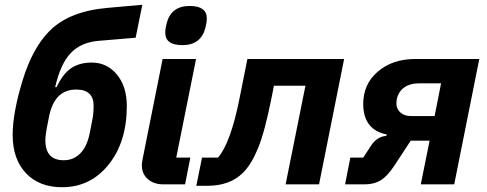

<svg xmlns="http://www.w3.org/2000/svg" viewBox="-20 -772 2041 804"><path d="M240 12Q144 12 88.5 -47Q33 -106 33 -207Q33 -299 74.5 -435Q116 -571 188 -643Q270 -725 430 -739L576 -752L548 -614L393 -601Q319 -595 276 -549.5Q233 -504 211 -407H217Q243 -463 278 -486.5Q313 -510 364 -510Q428 -510 469.5 -460Q511 -410 511 -328Q511 -178 435 -83Q359 12 240 12ZM247 -101Q288 -101 316.5 -130Q345 -159 356 -216L367 -272Q372 -297 372 -329Q372 -397 299 -397Q207 -397 185 -282L176 -236Q170 -206 170 -184Q170 -101 247 -101Z M744 -583Q672 -583 672 -635Q672 -651 678 -675Q697 -747 774 -747Q846 -747 846 -695Q846 -679 840 -655Q821 -583 744 -583ZM755 0H664Q624 0 599 -22Q574 -44 574 -80Q574 -90 577 -105L661 -525H801L718 -112H777Z M802 6 826 -112H893Q946 -174 983 -360L1016 -525H1421L1316 0H1176L1259 -413H1127L1117 -362Q1089 -221 1061 -152.5Q1033 -84 998 -49Q943 6 849 6Z M1425 0 1447 -112H1501L1535 -164Q1559 -200 1598 -203L1599 -209Q1501 -229 1501 -337Q1501 -420 1562.5 -472.5Q1624 -525 1719 -525H1987L1882 0H1742L1779 -183H1700L1629 -75Q1601 -33 1573.5 -16.5Q1546 0 1506 0ZM1827 -423H1732Q1697 -423 1673 -406Q1649 -389 1642 -358Q1640 -348 1640 -339Q1640 -316 1656.5 -301Q1673 -286 1701 -286H1800Z"/></svg>

Font: Aneliza
Style: Bold Italic
Weight: 700
Italic angle: -11.31°
Designer: Mike Abbink, Paul van der Laan, Pieter van Rosmalen
Foundry: Bold Monday
Version: Version 3.0